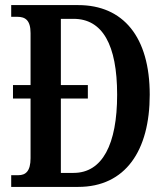

<svg xmlns="http://www.w3.org/2000/svg" viewBox="-20 -734 653 754"><path d="M24 0H287C473 0 568 -143 568 -362C568 -589 464 -714 287 -714H24V-668H48C79 -668 100 -655 100 -604V-400H31V-347H100V-113C100 -62 81 -46 52 -46H24ZM269 -55H219V-347H325V-400H219V-660H269C382 -660 440 -559 440 -362C440 -167 382 -55 269 -55Z"/></svg>

Font: Noto Serif Hebrew ExtraCondensed SemiBold
Style: Regular
Weight: 600
Width: 2
Designer: Monotype Design Team
Foundry: Monotype Imaging Inc.
Version: Version 2.004